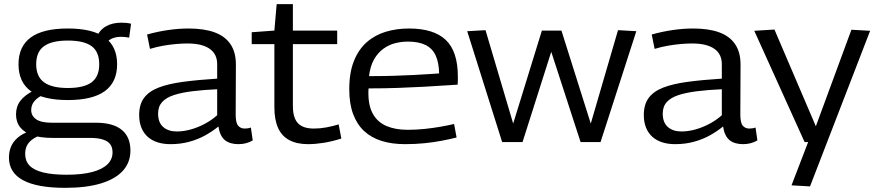

<svg xmlns="http://www.w3.org/2000/svg" viewBox="-20 -683 4215 923"><path d="M293 220Q159 220 91 183.5Q23 147 23 74Q23 46 33 22Q43 -2 65.5 -21.5Q88 -41 127 -54L184 -36Q153 -26 134.5 -12Q116 2 108.5 19Q101 36 101 57Q101 91 122 113Q143 135 187.5 146Q232 157 300 157Q374 157 423 144Q472 131 496.5 107Q521 83 521 50Q521 25 509.5 10Q498 -5 474 -12.5Q450 -20 413 -20H232Q176 -20 137 -32.5Q98 -45 77.5 -70.5Q57 -96 57 -133Q57 -171 78 -198.5Q99 -226 141 -247L191 -229Q162 -216 146 -197.5Q130 -179 130 -154Q130 -126 154 -109.5Q178 -93 229 -93H441Q523 -93 565 -59Q607 -25 607 41Q607 97 571.5 137Q536 177 466 198.5Q396 220 293 220ZM306 -202Q187 -202 128 -245Q69 -288 69 -374Q69 -460 128 -503Q187 -546 306 -546Q425 -546 484 -503Q543 -460 543 -374Q543 -288 484 -245Q425 -202 306 -202ZM306 -260Q384 -260 420.5 -287.5Q457 -315 457 -374Q457 -434 420.5 -461Q384 -488 306 -488Q229 -488 191.5 -461Q154 -434 154 -374Q154 -315 191.5 -287.5Q229 -260 306 -260ZM483 -463 445 -505Q459 -539 489.5 -556.5Q520 -574 564 -574Q576 -574 586.5 -573Q597 -572 610 -569L601 -502Q591 -504 581.5 -505Q572 -506 562 -506Q534 -506 514.5 -496Q495 -486 483 -463Z M649 -130Q649 -181 672.5 -212.5Q696 -244 742.5 -262Q789 -280 859.5 -289.5Q930 -299 1024 -305V-372Q1025 -422 988.5 -448Q952 -474 881 -474Q857 -474 827.5 -471.5Q798 -469 766 -463.5Q734 -458 701 -448L687 -517Q736 -531 787.5 -538.5Q839 -546 886 -546Q961 -546 1011.5 -527.5Q1062 -509 1088 -470.5Q1114 -432 1114 -373L1113 -132Q1113 -92 1125 -78.5Q1137 -65 1156 -65Q1163 -65 1170.5 -66Q1178 -67 1186 -70L1195 -8Q1180 1 1162.5 5.5Q1145 10 1126 10Q1085 10 1061 -9.5Q1037 -29 1030 -75Q1002 -52 967 -32.5Q932 -13 890 -1.5Q848 10 799 10Q766 10 738.5 1.5Q711 -7 691 -24.5Q671 -42 660 -68.5Q649 -95 649 -130ZM740 -137Q740 -94 764.5 -72.5Q789 -51 830 -51Q862 -51 896.5 -60.5Q931 -70 964 -87.5Q997 -105 1024 -129V-254Q958 -251 905.5 -244.5Q853 -238 816 -226Q779 -214 759.5 -192.5Q740 -171 740 -137Z M1461 10Q1408 10 1371.5 -9Q1335 -28 1317 -67.5Q1299 -107 1299 -168V-471H1190V-528L1299 -536L1310 -663H1388V-536H1601V-471H1388V-173Q1388 -117 1412 -91Q1436 -65 1489 -65Q1519 -65 1548.5 -70.5Q1578 -76 1608 -85L1621 -17Q1577 -3 1536.5 3.5Q1496 10 1461 10Z M1927 10Q1864 10 1814.5 -5.5Q1765 -21 1730.5 -53Q1696 -85 1677.5 -135Q1659 -185 1659 -253Q1659 -334 1681.5 -390Q1704 -446 1743.5 -480.5Q1783 -515 1835 -530.5Q1887 -546 1946 -546Q2065 -546 2123 -491Q2181 -436 2181 -315Q2181 -308 2181 -297.5Q2181 -287 2180 -276Q2157 -275 2115.5 -272Q2074 -269 2018.5 -266Q1963 -263 1895.5 -260.5Q1828 -258 1752 -258Q1751 -252 1751 -246.5Q1751 -241 1751 -235Q1751 -173 1773.5 -134Q1796 -95 1838.5 -77Q1881 -59 1940 -59Q1979 -59 2019 -63Q2059 -67 2096 -73.5Q2133 -80 2163 -87L2175 -22Q2143 -14 2104 -6.5Q2065 1 2020.5 5.5Q1976 10 1927 10ZM1754 -317Q1814 -317 1868.5 -318.5Q1923 -320 1968.5 -322.5Q2014 -325 2045.5 -327Q2077 -329 2091 -330Q2090 -383 2074 -417Q2058 -451 2025 -467Q1992 -483 1941 -483Q1910 -483 1880 -475.5Q1850 -468 1823.5 -449Q1797 -430 1778.5 -398Q1760 -366 1754 -317Z M2394 0 2226 -533 2314 -538 2447 -89 2585 -536H2679L2820 -89L2951 -538L3039 -533L2867 0H2771L2630 -434L2492 0Z M3075 -130Q3075 -181 3098.5 -212.5Q3122 -244 3168.5 -262Q3215 -280 3285.5 -289.5Q3356 -299 3450 -305V-372Q3451 -422 3414.5 -448Q3378 -474 3307 -474Q3283 -474 3253.5 -471.5Q3224 -469 3192 -463.5Q3160 -458 3127 -448L3113 -517Q3162 -531 3213.5 -538.5Q3265 -546 3312 -546Q3387 -546 3437.5 -527.5Q3488 -509 3514 -470.5Q3540 -432 3540 -373L3539 -132Q3539 -92 3551 -78.5Q3563 -65 3582 -65Q3589 -65 3596.5 -66Q3604 -67 3612 -70L3621 -8Q3606 1 3588.5 5.5Q3571 10 3552 10Q3511 10 3487 -9.5Q3463 -29 3456 -75Q3428 -52 3393 -32.5Q3358 -13 3316 -1.5Q3274 10 3225 10Q3192 10 3164.5 1.5Q3137 -7 3117 -24.5Q3097 -42 3086 -68.5Q3075 -95 3075 -130ZM3166 -137Q3166 -94 3190.5 -72.5Q3215 -51 3256 -51Q3288 -51 3322.5 -60.5Q3357 -70 3390 -87.5Q3423 -105 3450 -129V-254Q3384 -251 3331.5 -244.5Q3279 -238 3242 -226Q3205 -214 3185.5 -192.5Q3166 -171 3166 -137Z M3785 208 3865 0H3848L3606 -535L3703 -541L3902 -76L4073 -540L4163 -535L3874 213Z"/></svg>

Font: Georama SemiExpanded
Style: Regular
Weight: 400
Width: 6
Designer: Jean-Baptiste Levee
Foundry: Production Type
Version: Version 1.001